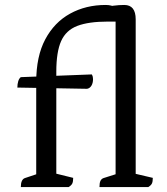

<svg xmlns="http://www.w3.org/2000/svg" viewBox="-20 -754 675 774"><path d="M64 0Q64 -30 80 -36L137 -55L126 -41V-424Q126 -527 162.5 -595.5Q199 -664 262.5 -699Q326 -734 406 -734Q431 -734 446 -723.5Q461 -713 461 -696Q461 -689 459 -681.5Q457 -674 453 -667H415Q337 -667 291.5 -649.5Q246 -632 226.5 -588.5Q207 -545 207 -465V-39L194 -57L275 -37Q275 -22 271.5 -14.5Q268 -7 257 0ZM331 -396 50 -401Q50 -415 53.5 -426.5Q57 -438 64 -443L350 -454Q353 -449 354 -444.5Q355 -440 355 -435Q355 -419 348.5 -408.5Q342 -398 331 -396ZM381 0Q381 -17 385 -25Q389 -33 397 -36L457 -55L446 -41V-692L458 -677L396 -688Q381 -691 381 -723Q414 -728 437 -731Q460 -734 481 -734Q527 -734 527 -676V-43L515 -56L596 -37Q596 -22 592.5 -14.5Q589 -7 578 0Z"/></svg>

Font: Pitagon Serif
Style: Regular
Weight: 400
Designer: Travis Tran
Foundry: Pitagon
Version: Version 1.000;gftools[0.9.26]